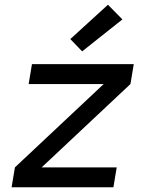

<svg xmlns="http://www.w3.org/2000/svg" viewBox="-20 -791 640 811"><path d="M29 0 43 -84 418 -436H101L115 -520H545L531 -436L156 -84H473L459 0ZM327 -574 277 -626 436 -771 497 -709Z"/></svg>

Font: Iosevka Md Ex Obl
Style: Regular
Weight: 500
Width: 7
Italic angle: -9°
Monospace: yes
Designer: Belleve Invis
Foundry: Belleve Invis
Version: Version 32.5.0; ttfautohint (v1.8.4)